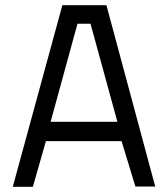

<svg xmlns="http://www.w3.org/2000/svg" viewBox="-20 -716 644 736"><path d="M219 -696H388L575 -1H499L446 -175H156L106 0H29ZM174 -249H430L327 -625H277Z"/></svg>

Font: TitilliumText22L 400 wt
Style: 400 wt
Weight: 400
Designer: Campivisivi
Foundry: Campivisivi
Version: 1.000